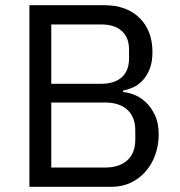

<svg xmlns="http://www.w3.org/2000/svg" viewBox="-20 -718 693 738"><path d="M93 -698H380Q467 -698 516.5 -649Q566 -600 566 -518Q566 -479 555 -452Q544 -425 527 -407.5Q510 -390 490 -381.5Q470 -373 453 -370V-364Q472 -363 495.5 -354Q519 -345 540 -325.5Q561 -306 575.5 -275.5Q590 -245 590 -202Q590 -159 576.5 -122Q563 -85 539 -58Q515 -31 482 -15.5Q449 0 410 0H93ZM177 -74H384Q438 -74 469 -101.5Q500 -129 500 -182V-216Q500 -269 469 -296.5Q438 -324 384 -324H177ZM177 -396H370Q420 -396 448 -421Q476 -446 476 -493V-527Q476 -574 448 -599Q420 -624 370 -624H177Z"/></svg>

Font: IBM Plex Sans Thai Looped
Style: Regular
Weight: 400
Designer: Mike Abbink, Paul van der Laan, Pieter van Rosmalen, Ben Mitchell, Mark Frömberg
Foundry: Bold Monday
Version: Version 1.1